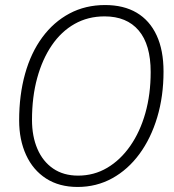

<svg xmlns="http://www.w3.org/2000/svg" viewBox="-20 -730 690 762"><path d="M288 12Q215 12 163 -21.5Q111 -55 83.5 -115Q56 -175 56 -252Q56 -353 79.5 -437Q103 -521 148 -582Q193 -643 256 -676.5Q319 -710 397 -710Q471 -710 522.5 -679.5Q574 -649 601.5 -590Q629 -531 629 -446Q629 -348 604 -264.5Q579 -181 533.5 -119Q488 -57 425.5 -22.5Q363 12 288 12ZM290 -33Q353 -33 405.5 -64Q458 -95 497 -151Q536 -207 557 -281.5Q578 -356 578 -444Q578 -553 530.5 -609Q483 -665 395 -665Q329 -665 276 -635Q223 -605 185.5 -550Q148 -495 127.5 -420Q107 -345 107 -254Q107 -189 128.5 -139Q150 -89 191 -61Q232 -33 290 -33Z"/></svg>

Font: Azeret Mono Thin Thin
Style: Italic
Weight: 250
Italic angle: -12°
Version: Version 1.002